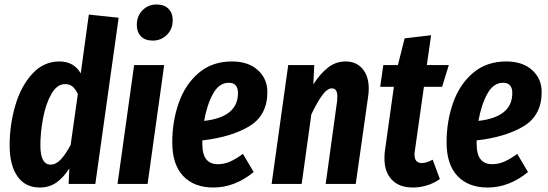

<svg xmlns="http://www.w3.org/2000/svg" viewBox="-20 -820 2441 856"><path d="M509 -741 405 0H286L289 -69Q262 -27 230.5 -5.5Q199 16 157 16Q93 16 58 -33.5Q23 -83 23 -172Q23 -263 48 -349Q73 -435 123.5 -490.5Q174 -546 245 -546Q309 -546 340 -493L376 -755ZM160 -172Q160 -86 206 -86Q229 -86 250.5 -108.5Q272 -131 295 -174L327 -401Q316 -424 303 -434.5Q290 -445 270 -445Q234 -445 209 -401Q184 -357 172 -293Q160 -229 160 -172Z M638 0H504L578 -530H712ZM590 -709Q590 -749 615.5 -774.5Q641 -800 678 -800Q712 -800 731 -781Q750 -762 750 -730Q750 -690 724 -664.5Q698 -639 661 -639Q627 -639 608.5 -658Q590 -677 590 -709Z M1172 -410Q1172 -306 1092 -257.5Q1012 -209 882 -194V-180Q882 -132 899.5 -110Q917 -88 951 -88Q979 -88 1004.5 -99Q1030 -110 1063 -134L1111 -53Q1027 16 931 16Q845 16 796.5 -35.5Q748 -87 748 -185Q748 -279 777 -361.5Q806 -444 866 -495Q926 -546 1014 -546Q1087 -546 1129.5 -507.5Q1172 -469 1172 -410ZM1041 -405Q1041 -451 1000 -451Q957 -451 930 -402.5Q903 -354 890 -281Q1041 -298 1041 -405Z M1624 -424Q1624 -406 1621 -388L1566 0H1432L1483 -370Q1484 -377 1484 -390Q1484 -426 1460 -426Q1439 -426 1417 -396Q1395 -366 1368 -310L1325 0H1191L1265 -530H1381L1377 -444Q1408 -492 1442.5 -519Q1477 -546 1521 -546Q1568 -546 1596 -513.5Q1624 -481 1624 -424Z M1829 -144Q1828 -139 1828 -131Q1828 -93 1861 -93Q1881 -93 1909 -108L1941 -22Q1915 -3 1883.5 6.5Q1852 16 1821 16Q1760 16 1727 -18.5Q1694 -53 1694 -113Q1694 -135 1696 -147L1736 -433H1675L1689 -530H1754L1784 -649L1902 -663L1883 -530H1981L1951 -433H1870Z M2395 -410Q2395 -306 2315 -257.5Q2235 -209 2105 -194V-180Q2105 -132 2122.5 -110Q2140 -88 2174 -88Q2202 -88 2227.5 -99Q2253 -110 2286 -134L2334 -53Q2250 16 2154 16Q2068 16 2019.5 -35.5Q1971 -87 1971 -185Q1971 -279 2000 -361.5Q2029 -444 2089 -495Q2149 -546 2237 -546Q2310 -546 2352.5 -507.5Q2395 -469 2395 -410ZM2264 -405Q2264 -451 2223 -451Q2180 -451 2153 -402.5Q2126 -354 2113 -281Q2264 -298 2264 -405Z"/></svg>

Font: Fira Sans Compressed SemiBold
Style: Italic
Weight: 600
Width: 1
Italic angle: -8°
Designer: bBox Type GmbH & Carrois Corporate GbR & Edenspiekermann AG
Foundry: bBox Type GmbH & Carrois Corporate GbR & Edenspiekermann AG
Version: Version 4.301